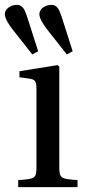

<svg xmlns="http://www.w3.org/2000/svg" viewBox="-43 -770 354 790"><path d="M-23 -712C-23 -696 -11 -675 8 -650L90 -546L114 -559L68 -703C59 -730 50 -750 27 -750C0 -750 -23 -733 -23 -712ZM119 -712C119 -696 131 -675 150 -650L232 -546L256 -559L210 -703C201 -730 192 -750 169 -750C142 -750 119 -733 119 -712ZM32 0H276V-29C205 -34 201 -36 201 -87V-496L194 -502L37 -477V-452L75 -447C101 -443 107 -438 107 -402V-87C107 -36 104 -34 32 -29Z"/></svg>

Font: Lingua Franca
Style: Regular
Weight: 400
Version: Version 1.19